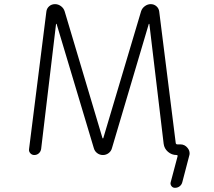

<svg xmlns="http://www.w3.org/2000/svg" viewBox="-20 -774 1040 932"><path d="M477.5 -103.5Q477.5 -102.5 479.5 -102.5Q481.4 -102.5 481.4 -103.5L665 -719.7Q669.9 -734.4 683.1 -744.1Q696.3 -753.9 711.9 -753.9Q727.5 -753.9 739.3 -743.7Q751 -733.4 752.9 -717.8L833 -80.1Q834 -73.2 840.8 -73.2H855.5Q877 -73.2 890.6 -55.7Q900.4 -43.9 900.4 -29.3Q900.4 -23.4 898.4 -17.6L865.2 109.4Q862.3 122.1 852.5 129.9Q842.8 137.7 829.1 137.7Q818.4 137.7 812 128.9Q805.7 120.1 808.6 110.4L841.8 -14.6Q843.8 -21.5 836.9 -21.5Q813.5 -21.5 795.4 -37.1Q777.3 -52.7 774.4 -76.2L705.1 -657.2Q705.1 -658.2 703.6 -658.2Q702.1 -658.2 702.1 -657.2L523.4 -54.7Q519.5 -40 507.3 -30.8Q495.1 -21.5 479.5 -21.5Q463.9 -21.5 451.7 -30.8Q439.5 -40 435.5 -54.7L254.9 -657.2Q254.9 -658.2 253.4 -658.2Q252 -658.2 252 -657.2L179.7 -50.8Q177.7 -38.1 168.5 -29.8Q159.2 -21.5 146.5 -21.5Q134.8 -21.5 127 -30.3Q119.1 -39.1 121.1 -50.8L205.1 -717.8Q207 -733.4 218.8 -743.7Q230.5 -753.9 247.1 -753.9Q262.7 -753.9 275.9 -744.1Q289.1 -734.4 293.9 -718.8Z"/></svg>

Font: Rounded Mgen+ 1mn light
Style: Regular
Weight: 200
Designer: [Source Han Sans]
Ryoko NISHIZUKA  (kana & ideographs); Paul D. Hunt (Latin, Greek & Cyrillic); Wenlong ZHANG  (bopomofo
Version: Version 1.059.20150602